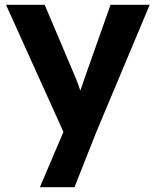

<svg xmlns="http://www.w3.org/2000/svg" viewBox="-20 -549 648 799"><path d="M146 230 244 0 5 -529H166L296 -222Q305 -201 314 -172Q318 -182 321.5 -192.5Q325 -203 329 -215L440 -529H603L381 0L290 230Z"/></svg>

Font: Readex Pro SemiBold
Style: Regular
Weight: 600
Designer: Bonnie Shaver-Troup, Thomas Jockin
Foundry: Lexend
Version: Version 1.204; ttfautohint (v1.8.4.7-5d5b)